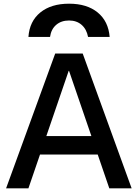

<svg xmlns="http://www.w3.org/2000/svg" viewBox="-20 -1020 746 1040"><path d="M354 -1000Q451 -1000 509 -952.5Q567 -905 574 -820H457Q449 -862 422 -885.5Q395 -909 354 -909Q312 -909 284.5 -885.5Q257 -862 251 -820H134Q140 -905 198.5 -952.5Q257 -1000 354 -1000ZM13 0 279 -730H428L693 0H572L354 -636H352L134 0ZM151 -183V-283H556V-183Z"/></svg>

Font: M PLUS 2 Medium
Style: Regular
Weight: 500
Designer: Coji Morishita
Foundry: UNDERFOREST DESIGN
Version: Version 1.001